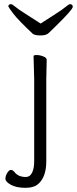

<svg xmlns="http://www.w3.org/2000/svg" viewBox="-20 -744 369 921"><path d="M175 -631Q213 -656 247 -677.5Q281 -699 295.5 -711.5Q310 -724 316 -724Q329 -724 329 -711Q329 -698 245 -616Q225 -597 213.5 -585.5Q202 -574 174.5 -574Q147 -574 137 -582Q68 -647 45 -677Q22 -707 20 -713Q20 -724 33 -724Q39 -724 53.5 -711.5Q68 -699 102.5 -677.5Q137 -656 175 -631ZM204 -457 202 -364V30Q202 103 165 137Q144 157 101.5 157Q59 157 32.5 142.5Q6 128 6 113.5Q6 99 15 85Q24 71 32.5 71Q41 71 50 82Q68 105 104 105Q124 105 134 84Q144 63 144 31V-364L141 -475Q141 -480 156 -480Q171 -480 187.5 -473.5Q204 -467 204 -457ZM50 82Z"/></svg>

Font: LXGW WenKai Lite Light
Style: Regular
Weight: 300
Designer: LXGW / Fontworks Inc.
Foundry: LXGW / Fontworks Inc.
Version: Version 1.511; March 25, 2025